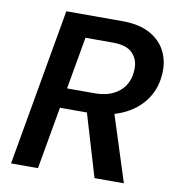

<svg xmlns="http://www.w3.org/2000/svg" viewBox="-79 -772 777 843"><g transform="rotate(10 309.5 -350.0)"><path d="M26 0 149 -700H398Q473 -700 520.5 -674.5Q568 -649 590.5 -607Q613 -565 612 -514Q611 -443 574.5 -389.5Q538 -336 473.5 -307Q409 -278 324 -278H195L146 0ZM398 0 306 -309H430L529 0ZM211 -367H335Q404 -367 445.5 -403Q487 -439 488 -503Q489 -545 462 -572.5Q435 -600 375 -600H252Z"/></g></svg>

Font: DM Sans 20pt SemiBold
Style: Italic
Weight: 600
Italic angle: -10°
Version: Version 4.004;gftools[0.9.30]